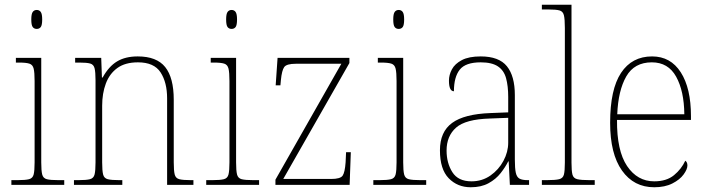

<svg xmlns="http://www.w3.org/2000/svg" viewBox="-20 -780 2985 810"><path d="M135 -658Q124 -658 118 -666Q112 -674 112 -698Q112 -721 118 -729.5Q124 -738 135 -738Q146 -738 152 -729.5Q158 -721 158 -698Q158 -674 152 -666Q146 -658 135 -658ZM28 0V-20H53Q87 -20 102.5 -24Q118 -28 122 -44Q126 -60 126 -95V-438Q126 -474 122 -490.5Q118 -507 104 -511.5Q90 -516 61 -516H47V-536H154V-95Q154 -60 158 -44Q162 -28 177.5 -24Q193 -20 227 -20H251V0Z M292 0V-20H310Q344 -20 359.5 -24Q375 -28 379 -44Q383 -60 383 -95V-442Q383 -476 379 -492Q375 -508 360.5 -512Q346 -516 316 -516H297V-536H407L410 -453H413Q439 -500 474 -521Q509 -542 561 -542Q641 -542 677 -497Q713 -452 713 -359V-95Q713 -60 717 -44Q721 -28 736.5 -24Q752 -20 785 -20H796V0H685V-365Q685 -432 657.5 -474.5Q630 -517 562 -517Q508 -517 475 -493Q442 -469 426.5 -427.5Q411 -386 411 -334V-95Q411 -60 415 -44Q419 -28 434.5 -24Q450 -20 484 -20H496V0Z M957 -658Q946 -658 940 -666Q934 -674 934 -698Q934 -721 940 -729.5Q946 -738 957 -738Q968 -738 974 -729.5Q980 -721 980 -698Q980 -674 974 -666Q968 -658 957 -658ZM850 0V-20H875Q909 -20 924.5 -24Q940 -28 944 -44Q948 -60 948 -95V-438Q948 -474 944 -490.5Q940 -507 926 -511.5Q912 -516 883 -516H869V-536H976V-95Q976 -60 980 -44Q984 -28 999.5 -24Q1015 -20 1049 -20H1073V0Z M1142 0V-22L1420 -511H1228Q1189 -511 1179 -497Q1169 -483 1165 -442L1163 -420H1143L1151 -536H1454V-514L1175 -25H1377Q1416 -25 1425.5 -39Q1435 -53 1438 -95L1440 -138H1460L1455 0Z M1662 -658Q1651 -658 1645 -666Q1639 -674 1639 -698Q1639 -721 1645 -729.5Q1651 -738 1662 -738Q1673 -738 1679 -729.5Q1685 -721 1685 -698Q1685 -674 1679 -666Q1673 -658 1662 -658ZM1555 0V-20H1580Q1614 -20 1629.5 -24Q1645 -28 1649 -44Q1653 -60 1653 -95V-438Q1653 -474 1649 -490.5Q1645 -507 1631 -511.5Q1617 -516 1588 -516H1574V-536H1681V-95Q1681 -60 1685 -44Q1689 -28 1704.5 -24Q1720 -20 1754 -20H1778V0Z M1966 10Q1910 10 1873 -28Q1836 -66 1836 -146Q1836 -224 1887.5 -261.5Q1939 -299 2049 -303L2124 -306V-371Q2124 -417 2115 -450Q2106 -483 2080.5 -500Q2055 -517 2008 -517Q1944 -517 1919.5 -486Q1895 -455 1895 -395Q1874 -395 1874 -440Q1874 -464 1886.5 -487.5Q1899 -511 1928.5 -526.5Q1958 -542 2008 -542Q2085 -542 2118.5 -500.5Q2152 -459 2152 -379V-107Q2152 -70 2156 -51.5Q2160 -33 2171.5 -26.5Q2183 -20 2207 -20H2212V0H2131L2126 -99H2124Q2112 -75 2092 -49.5Q2072 -24 2041 -7Q2010 10 1966 10ZM1969 -15Q2014 -15 2049 -39.5Q2084 -64 2104 -101.5Q2124 -139 2124 -178V-283L2047 -280Q1944 -277 1904 -241.5Q1864 -206 1864 -145Q1864 -92 1888.5 -53.5Q1913 -15 1969 -15Z M2266 0V-20H2286Q2323 -20 2339 -24Q2355 -28 2359 -43.5Q2363 -59 2363 -94V-662Q2363 -699 2359 -715.5Q2355 -732 2340.5 -736Q2326 -740 2296 -740H2266V-760H2391V-94Q2391 -59 2395 -43.5Q2399 -28 2415.5 -24Q2432 -20 2468 -20H2489V0Z M2740 10Q2654 10 2604 -60.5Q2554 -131 2554 -262Q2554 -403 2600 -472.5Q2646 -542 2731 -542Q2809 -542 2852 -475Q2895 -408 2895 -290V-274H2583Q2582 -144 2625.5 -79.5Q2669 -15 2740 -15Q2792 -15 2823.5 -41Q2855 -67 2871 -102Q2880 -96 2880 -82Q2880 -66 2864 -44Q2848 -22 2816.5 -6Q2785 10 2740 10ZM2867 -298Q2866 -396 2832.5 -456.5Q2799 -517 2730 -517Q2656 -517 2622 -457.5Q2588 -398 2584 -298Z"/></svg>

Font: Noto Serif Bengali SemiCondensed Thin
Style: Regular
Weight: 100
Width: 4
Designer: Juan Bruce, Universal Thirst, Indian Type Foundry and the Monotype Design Team.
Foundry: Monotype Imaging Inc.
Version: Version 2.003; ttfautohint (v1.8.4.7-5d5b)